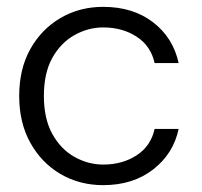

<svg xmlns="http://www.w3.org/2000/svg" viewBox="-20 -528 588 560"><path d="M281 12Q212 12 156.5 -20.5Q101 -53 68.5 -111.5Q36 -170 36 -248Q36 -327 68.5 -385Q101 -443 156.5 -475.5Q212 -508 281 -508Q368 -508 426.5 -463Q485 -418 501 -344H431Q420 -394 378.5 -421Q337 -448 281 -448Q237 -448 197 -425.5Q157 -403 132.5 -359Q108 -315 108 -248Q108 -182 132.5 -137.5Q157 -93 197 -70.5Q237 -48 281 -48Q337 -48 378.5 -75Q420 -102 431 -152H501Q486 -80 427 -34Q368 12 281 12Z"/></svg>

Font: Host Grotesk Light
Style: Regular
Weight: 300
Designer: Doukan Karapınar
Foundry: Element Type
Version: Version 1.003